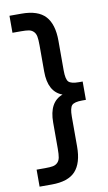

<svg xmlns="http://www.w3.org/2000/svg" viewBox="-97 -766 547 972"><g transform="rotate(-10 177.0 -280.0)"><path d="M24.9 159.2V71.8H68.8Q94.7 71.8 108.9 69.1Q123 66.4 132.8 56.9Q142.6 47.4 145.8 31.2Q148.9 15.1 148.9 -14.2V-148.9Q148.9 -253.9 220.2 -279.8Q148.9 -305.7 148.9 -411.1V-545.9Q148.9 -575.2 145.8 -591.3Q142.6 -607.4 132.8 -616.9Q123 -626.5 108.9 -629.2Q94.7 -631.8 68.8 -631.8H24.9V-719.2H86.9Q171.4 -719.2 209.2 -678Q247.1 -636.7 247.1 -551.8V-398.9Q247.1 -353.5 260 -340.3Q272.9 -327.1 313 -327.1H332V-232.9H313Q272.9 -232.9 260 -219.7Q247.1 -206.5 247.1 -161.1V-7.8Q247.1 77.1 209.5 118.2Q171.9 159.2 86.9 159.2Z"/></g></svg>

Font: TASA Orbiter Deck Medium
Style: Regular
Weight: 500
Designer: Weizhong Zhang
Version: Version 1.000;Glyphs 3.1.2 (3151)